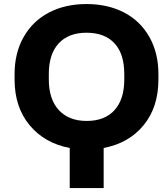

<svg xmlns="http://www.w3.org/2000/svg" viewBox="-20 -741 815 964"><path d="M53.2 -341.8V-368.7Q53.2 -475.6 99.1 -555.9Q145 -636.2 226.6 -678.5Q308.1 -720.7 414.1 -720.7Q521 -720.7 602.5 -678.5Q684.1 -636.2 729.7 -555.9Q775.4 -475.6 775.4 -368.7V-341.8Q775.4 -203.1 701.2 -112.5Q627 -22 500.5 2V203.1H330.1V2Q203.6 -22 128.4 -112.8Q53.2 -203.6 53.2 -341.8ZM225.1 -369.6V-341.8Q225.1 -242.7 275.4 -188.2Q325.7 -133.8 415 -133.8Q505.9 -133.8 554.9 -188Q604 -242.2 604 -341.8V-369.6Q604 -470.7 554.7 -523.7Q505.4 -576.7 414.1 -576.7Q324.2 -576.7 274.7 -523.2Q225.1 -469.7 225.1 -369.6Z"/></svg>

Font: Bert Sans Black
Style: Regular
Weight: 900
Designer: Christian Robertson, Adam Twardoch, & Cristiano Sobral
Foundry: Google
Version: Version 12.135;January 10, 2020;FontCreator 12.0.0.2547 64-b